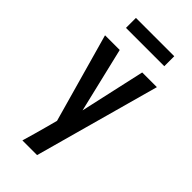

<svg xmlns="http://www.w3.org/2000/svg" viewBox="-282 -779 1063 1063"><g transform="rotate(45 250.0 -247.0)"><path d="M135 215Q146 179 156 142.5Q166 106 176 70L194 3L47 -520H162L253 -138L338 -520H453L250 215ZM100 -631V-709H400V-631Z"/></g></svg>

Font: Iosevka
Style: Bold
Weight: 700
Monospace: yes
Designer: Belleve Invis
Foundry: Belleve Invis
Version: Version 32.5.0; ttfautohint (v1.8.4)